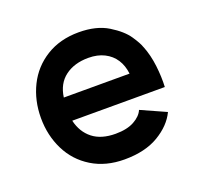

<svg xmlns="http://www.w3.org/2000/svg" viewBox="-99 -632 797 757"><g transform="rotate(-20 300.0 -253.5)"><path d="M303.2 -412.2Q244.4 -412.2 205.7 -383.3Q167 -354.4 159.4 -298.2H433.2H435.2Q431.4 -332.4 415 -357.9Q398.6 -383.4 370.1 -397.8Q341.6 -412.2 303.2 -412.2ZM547.8 -201H159.4Q171.2 -150.6 207.1 -122.3Q243 -94 303 -94Q351.2 -94 381.3 -110.6Q411.4 -127.2 421.4 -151L525.8 -104.2Q502.4 -54.8 445.4 -20.8Q388.4 13.2 302 13.2Q223.4 13.2 165.3 -22.5Q107.2 -58.2 77.1 -119.1Q47 -180 47 -252.8Q47 -326.2 77.1 -387.1Q107.2 -448 165.3 -484Q223.4 -520 302 -520Q376 -520 424.6 -490.1Q473.2 -460.2 495.1 -427.8Q517 -395.4 522.8 -377L523.2 -376.6Q538.8 -337.2 544.4 -289.9Q550 -242.6 547.8 -201Z"/></g></svg>

Font: SUIT Variable
Style: Regular
Weight: 400
Designer: Sunn Youn; Korean Glyphs from Source Han Sans (Sandoll Communications; Soo-young Jang, Joo-yeon Kang)
Foundry: Sunn
Version: Version 1.150;FEAKit 1.0